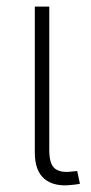

<svg xmlns="http://www.w3.org/2000/svg" viewBox="-20 -561 277 584"><path d="M198.2 1.5Q145 7.8 115.5 -16.6Q85.9 -41 85.9 -97.2V-541H129.9V-103.5Q129.9 -61 147.9 -47.6Q166 -34.2 200.7 -39.6Q206.5 -40 208.7 -40Q210.9 -40 214.8 -41L223.1 -2Q218.3 -1 211.7 0Q205.1 1 198.2 1.5Z"/></svg>

Font: Inter 17pt ExtraLight
Style: Regular
Weight: 250
Version: Version 4.001;git-66647c0bb